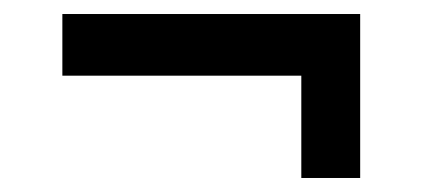

<svg xmlns="http://www.w3.org/2000/svg" viewBox="-20 -363 604 274"><path d="M410 -109V-255H69V-343H494V-109Z"/></svg>

Font: Manuale ExtraBold
Style: Regular
Weight: 800
Version: Version 1.002